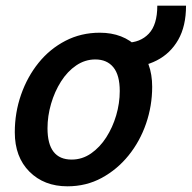

<svg xmlns="http://www.w3.org/2000/svg" viewBox="-20 -644 674 675"><path d="M32 -179Q32 -248 54 -311Q76 -374 115.5 -423Q155 -472 210 -500.5Q265 -529 331 -529Q413 -529 464 -477.5Q515 -426 515 -339Q515 -272 493.5 -209.5Q472 -147 432 -97.5Q392 -48 337.5 -18.5Q283 11 217 11Q135 11 83.5 -40.5Q32 -92 32 -179ZM147 -193Q147 -83 232 -83Q269 -83 300 -104.5Q331 -126 353.5 -161Q376 -196 388.5 -238.5Q401 -281 401 -324Q401 -380 378.5 -407.5Q356 -435 315 -435Q279 -435 248 -414Q217 -393 194.5 -357.5Q172 -322 159.5 -279Q147 -236 147 -193ZM424 -494Q473 -494 503 -525.5Q533 -557 533 -624H634Q634 -552 606.5 -504Q579 -456 531 -431.5Q483 -407 424 -407Z"/></svg>

Font: Radio Canada Medium
Style: Italic
Weight: 500
Italic angle: -12°
Designer: Charles Daoud, Etienne Aubert Bonn, Alexandre Saumier Demers, Jacques Le Bailly
Foundry: Radio-Canada
Version: Version 2.104; ttfautohint (v1.8.4.7-5d5b);gftools[0.9.28.de